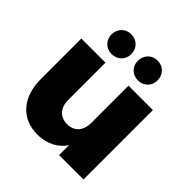

<svg xmlns="http://www.w3.org/2000/svg" viewBox="-205 -936 1097 1097"><g transform="rotate(45 343.0 -387.5)"><path d="M630 -561H433V-260C433 -195 397 -157 340 -157C284 -157 247 -195 247 -260V-561H52V-235C52 -87 132 5 263 5C343 5 401 -32 433 -80V0H630ZM236 -620C283 -620 317 -654 317 -699C317 -746 283 -780 236 -780C191 -780 157 -746 157 -699C157 -654 191 -620 236 -620ZM449 -620C496 -620 529 -654 529 -699C529 -746 496 -780 449 -780C404 -780 370 -746 370 -699C370 -654 404 -620 449 -620Z"/></g></svg>

Font: SVN-Poppins ExtraBold
Style: Regular
Weight: 800
Designer: Ninad Kale (Devanagari), Jonny Pinhorn (Latin)
Foundry: Indian Type Foundry
Version: Version 3.002 2017; ttfautohint (v1.8.3)